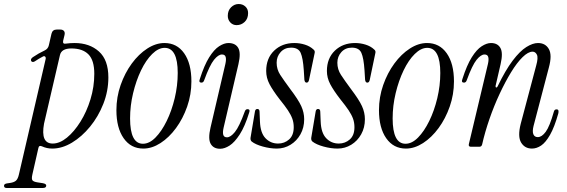

<svg xmlns="http://www.w3.org/2000/svg" viewBox="-109 -730 2820 955"><path d="M-76 205Q-89 205 -89 194Q-89 184 -73 182L-59 180Q-39 177 -29.5 168.5Q-20 160 -15 138L118 -436Q120 -444 115.5 -448.5Q111 -453 103 -448Q93 -443 84 -437.5Q75 -432 66 -426Q57 -420 51 -422.5Q45 -425 45 -432Q45 -439 55 -446Q83 -465 113 -479Q130 -487 134 -505L147 -562Q152 -583 173 -583H191Q203 -583 209 -576Q215 -569 212 -556L205 -527Q202 -510 218 -513Q241 -516 262 -516Q336 -516 383 -474Q430 -432 430 -345Q430 -277 405 -213.5Q380 -150 339 -100Q298 -50 249 -20.5Q200 9 151 9Q124 9 100 -2Q85 -9 82 6L52 138Q47 160 52.5 167Q58 174 77 177L103 181Q121 184 121 193Q121 205 104 205ZM110 -115Q92 -16 153 -16Q188 -16 224 -45.5Q260 -75 291 -124.5Q322 -174 341 -236Q360 -298 360 -363Q360 -430 331 -459.5Q302 -489 246 -489Q196 -489 189 -455Z M604 9Q542 9 506 -42.5Q470 -94 470 -182Q470 -247 491 -307Q512 -367 546.5 -414Q581 -461 623.5 -488.5Q666 -516 709 -516Q771 -516 807 -465Q843 -414 843 -325Q843 -260 822 -200Q801 -140 766.5 -93Q732 -46 689.5 -18.5Q647 9 604 9ZM602 -15Q634 -15 664.5 -46Q695 -77 720 -128Q745 -179 760 -241.5Q775 -304 775 -367Q775 -492 710 -492Q679 -492 648 -461.5Q617 -431 592.5 -380Q568 -329 553 -266.5Q538 -204 538 -141Q538 -15 602 -15Z M1068 -605Q1049 -605 1036.5 -618.5Q1024 -632 1024 -651Q1024 -678 1040.5 -694Q1057 -710 1078 -710Q1098 -710 1111.5 -697.5Q1125 -685 1125 -665Q1125 -637 1108 -621Q1091 -605 1068 -605ZM986 10Q953 10 939 -14.5Q925 -39 938 -95L1012 -412Q1017 -434 1013.5 -446.5Q1010 -459 995 -459Q977 -459 955.5 -432.5Q934 -406 907 -332Q903 -319 893 -319Q878 -319 885 -337Q907 -406 931.5 -445Q956 -484 981 -500Q1006 -516 1027 -516Q1062 -516 1076 -491.5Q1090 -467 1077 -411L1003 -94Q998 -72 1001.5 -59.5Q1005 -47 1020 -47Q1038 -47 1059.5 -73.5Q1081 -100 1108 -174Q1112 -187 1122 -187Q1137 -187 1130 -169Q1109 -101 1083.5 -61.5Q1058 -22 1033 -6Q1008 10 986 10Z M1268 9Q1235 9 1198.5 -1Q1162 -11 1143 -26Q1136 -32 1137 -44L1159 -175Q1161 -188 1171 -188Q1182 -188 1182 -174L1184 -126Q1186 -69 1211.5 -42.5Q1237 -16 1274 -16Q1306 -16 1329 -36.5Q1352 -57 1352 -97Q1352 -120 1345 -139.5Q1338 -159 1323 -181.5Q1308 -204 1282 -236Q1248 -280 1231.5 -311.5Q1215 -343 1215 -377Q1215 -440 1254.5 -478Q1294 -516 1355 -516Q1382 -516 1407.5 -508Q1433 -500 1450 -484Q1459 -477 1456 -466L1428 -332Q1425 -319 1416 -319Q1407 -319 1405 -333L1402 -381Q1398 -441 1386.5 -467Q1375 -493 1339 -493Q1307 -493 1287 -471Q1267 -449 1267 -418Q1267 -385 1285 -357.5Q1303 -330 1334 -288Q1375 -234 1389.5 -202Q1404 -170 1404 -137Q1404 -95 1385.5 -62Q1367 -29 1336 -10Q1305 9 1268 9Z M1570 9Q1537 9 1500.5 -1Q1464 -11 1445 -26Q1438 -32 1439 -44L1461 -175Q1463 -188 1473 -188Q1484 -188 1484 -174L1486 -126Q1488 -69 1513.5 -42.5Q1539 -16 1576 -16Q1608 -16 1631 -36.5Q1654 -57 1654 -97Q1654 -120 1647 -139.5Q1640 -159 1625 -181.5Q1610 -204 1584 -236Q1550 -280 1533.5 -311.5Q1517 -343 1517 -377Q1517 -440 1556.5 -478Q1596 -516 1657 -516Q1684 -516 1709.5 -508Q1735 -500 1752 -484Q1761 -477 1758 -466L1730 -332Q1727 -319 1718 -319Q1709 -319 1707 -333L1704 -381Q1700 -441 1688.5 -467Q1677 -493 1641 -493Q1609 -493 1589 -471Q1569 -449 1569 -418Q1569 -385 1587 -357.5Q1605 -330 1636 -288Q1677 -234 1691.5 -202Q1706 -170 1706 -137Q1706 -95 1687.5 -62Q1669 -29 1638 -10Q1607 9 1570 9Z M1910 9Q1848 9 1812 -42.5Q1776 -94 1776 -182Q1776 -247 1797 -307Q1818 -367 1852.5 -414Q1887 -461 1929.5 -488.5Q1972 -516 2015 -516Q2077 -516 2113 -465Q2149 -414 2149 -325Q2149 -260 2128 -200Q2107 -140 2072.5 -93Q2038 -46 1995.5 -18.5Q1953 9 1910 9ZM1908 -15Q1940 -15 1970.5 -46Q2001 -77 2026 -128Q2051 -179 2066 -241.5Q2081 -304 2081 -367Q2081 -492 2016 -492Q1985 -492 1954 -461.5Q1923 -431 1898.5 -380Q1874 -329 1859 -266.5Q1844 -204 1844 -141Q1844 -15 1908 -15Z M2223 -13 2318 -412Q2323 -434 2319.5 -446.5Q2316 -459 2301 -459Q2283 -459 2261.5 -432.5Q2240 -406 2213 -332Q2209 -319 2199 -319Q2184 -319 2191 -337Q2213 -406 2237.5 -445Q2262 -484 2287 -500Q2312 -516 2333 -516Q2366 -516 2380 -491.5Q2394 -467 2381 -411L2356 -303Q2355 -296 2359 -295Q2363 -294 2366 -300Q2405 -381 2441 -428.5Q2477 -476 2509 -496Q2541 -516 2567 -516Q2604 -516 2621 -486Q2638 -456 2621 -394L2545 -104Q2538 -76 2544 -62Q2550 -48 2566 -48Q2586 -48 2605.5 -74.5Q2625 -101 2646 -175Q2649 -186 2659 -186Q2667 -186 2668.5 -180Q2670 -174 2668 -166Q2649 -98 2627 -59.5Q2605 -21 2582.5 -6Q2560 9 2537 9Q2501 9 2483 -21Q2465 -51 2481 -114L2558 -404Q2569 -443 2561.5 -458Q2554 -473 2540 -473Q2518 -473 2490 -445.5Q2462 -418 2433 -370.5Q2404 -323 2376 -263Q2348 -203 2325.5 -138Q2303 -73 2289 -11Q2286 0 2275 0H2234Q2220 0 2223 -13Z"/></svg>

Font: Instrument Serif
Style: Italic
Weight: 400
Italic angle: -13°
Designer: Rodrigo Fuenzalida
Foundry: fragTYPE
Version: Version 1.000; ttfautohint (v1.8.4.7-5d5b);gftools[0.9.27]